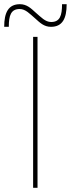

<svg xmlns="http://www.w3.org/2000/svg" viewBox="-89 -896 338 916"><path d="M69 0H90V-720H69ZM-69 -768H-47C-47 -822 -37 -853 5 -853C33 -853 53 -830 80 -807C101 -788 121 -768 154 -768C209 -768 229 -808 229 -876H207C207 -822 197 -791 155 -791C127 -791 107 -814 80 -837C59 -856 39 -876 6 -876C-49 -876 -69 -836 -69 -768Z"/></svg>

Font: Aspekta 50
Style: Regular
Weight: 50
Designer: Ivo Dolenc
Version: Version 2.000